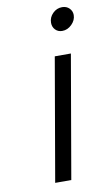

<svg xmlns="http://www.w3.org/2000/svg" viewBox="-84 -767 453 810"><g transform="rotate(-10 142.5 -362.5)"><path d="M176 -526H245L154 0H85ZM185 -668Q185 -691 202 -708Q219 -725 242 -725Q261 -725 273 -713Q285 -701 285 -684Q285 -662 267 -644Q249 -626 226 -626Q208 -626 196.5 -638Q185 -650 185 -668Z"/></g></svg>

Font: Be Vietnam Light
Style: Italic
Weight: 300
Italic angle: -9.222°
Designer: Gabriel Lam
Foundry: TypeRant
Version: Version 3.000